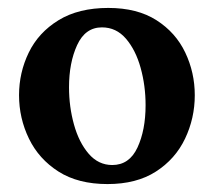

<svg xmlns="http://www.w3.org/2000/svg" viewBox="-20 -454 539 484"><path d="M251 10Q177 10 127.5 -21.5Q78 -53 53 -104.5Q28 -156 28 -214Q28 -271 52.5 -321.5Q77 -372 127.5 -403Q178 -434 253 -434Q326 -434 374.5 -403Q423 -372 447 -321.5Q471 -271 471 -214Q471 -156 446.5 -104.5Q422 -53 373 -21.5Q324 10 251 10ZM263 -38Q306 -38 326.5 -82Q347 -126 347 -189Q347 -238 334.5 -283Q322 -328 297.5 -356.5Q273 -385 237 -385Q195 -385 174.5 -340.5Q154 -296 154 -234Q154 -185 166.5 -140Q179 -95 203.5 -66.5Q228 -38 263 -38Z"/></svg>

Font: Ruwudu SemiBold
Style: Regular
Weight: 600
Designer: Becca Hirsbrunner Spalinger
Foundry: SIL International
Version: Version 3.000